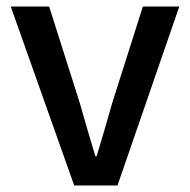

<svg xmlns="http://www.w3.org/2000/svg" viewBox="-20 -570 585 590"><path d="M208 0H341L531 -550H419L325 -254C310 -200 293 -144 277 -90H273C257 -144 240 -200 225 -254L131 -550H13Z"/></svg>

Font: Noto Sans CJK JP Medium
Style: Regular
Weight: 500
Designer: Ryoko NISHIZUKA (kana & ideographs); Paul D. Hunt (Latin, Greek & Cyrillic); Wenlong ZHANG (bopomofo); Sandoll Communica
Foundry: Adobe Systems Incorporated
Version: Version 1.004;PS 1.004;hotconv 1.0.82;makeotf.lib2.5.63406